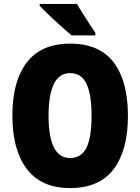

<svg xmlns="http://www.w3.org/2000/svg" viewBox="-20 -947 714 977"><path d="M631 -358Q631 -182 558 -86Q485 10 337 10Q191 10 117 -86.5Q43 -183 43 -359Q43 -534 116.5 -629.5Q190 -725 337 -725Q486 -725 558.5 -629.5Q631 -534 631 -358ZM227 -358Q227 -252 254 -197.5Q281 -143 337 -143Q395 -143 420.5 -196.5Q446 -250 446 -358Q446 -466 420 -520.5Q394 -575 337 -575Q281 -575 254 -519.5Q227 -464 227 -358ZM372 -927Q383 -907 401 -878.5Q419 -850 436.5 -823Q454 -796 465 -781V-767H344Q330 -779 307.5 -798.5Q285 -818 260.5 -841Q236 -864 215 -884Q194 -904 182 -917V-927Z"/></svg>

Font: Noto Sans Ethiopic Condensed Black
Style: Regular
Weight: 900
Width: 3
Designer: Monotype Design Team
Foundry: Monotype Imaging Inc.
Version: Version 2.102; ttfautohint (v1.8.4.7-5d5b)